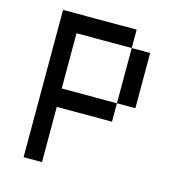

<svg xmlns="http://www.w3.org/2000/svg" viewBox="-108 -821 851 916"><g transform="rotate(15 318.0 -363.5)"><path d="M90.9 -727.3V0H181.8V-272.7H454.5V-363.6H181.8V-636.4H454.5V-727.3ZM454.5 -636.4V-363.6H545.5V-636.4Z"/></g></svg>

Font: Departure Mono
Style: Regular
Weight: 400
Monospace: yes
Designer: Helena Zhang
Version: Version 1.500;Glyphs 3.3.1 (3343)